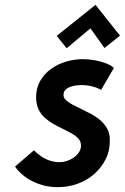

<svg xmlns="http://www.w3.org/2000/svg" viewBox="-20 -757 515 792"><path d="M475 -610 374 -737 214 -609 255 -558 353 -640 411 -559ZM397 -386 450 -477Q436 -489 414 -497Q392 -505 368 -509Q344 -513 323 -513Q287 -513 253 -503Q219 -493 191 -473Q163 -453 146 -423.5Q129 -394 129 -356Q129 -327 139 -306Q149 -285 165.5 -270.5Q182 -256 201.5 -245Q221 -234 241 -224.5Q261 -215 277.5 -205.5Q294 -196 304 -184.5Q314 -173 314 -156Q314 -141 305.5 -128.5Q297 -116 284 -107Q271 -98 256 -93Q241 -88 226 -88Q205 -88 185.5 -94.5Q166 -101 150 -112Q134 -123 120 -137L42 -70Q69 -31 116.5 -8Q164 15 218 15Q261 15 300 1Q339 -13 369 -39.5Q399 -66 416.5 -101.5Q434 -137 433 -181Q433 -206 422.5 -225.5Q412 -245 395 -260Q378 -275 357.5 -286Q337 -297 317 -306.5Q297 -316 280 -325Q263 -334 252.5 -343.5Q242 -353 242 -365Q242 -378 249.5 -386Q257 -394 269 -398.5Q281 -403 293.5 -404.5Q306 -406 317 -406Q333 -406 347.5 -403.5Q362 -401 374.5 -396.5Q387 -392 397 -386Z"/></svg>

Font: Advent Pro
Style: Bold Italic
Weight: 700
Italic angle: -12°
Designer: VivaRado, Andreas Kalpakidis
Foundry: VivaRado, Andreas Kalpakidis
Version: Version 3.000